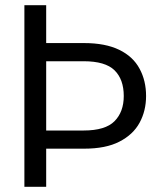

<svg xmlns="http://www.w3.org/2000/svg" viewBox="-20 -720 619 740"><path d="M74 0V-700H158V-554H304Q386 -554 439.5 -528Q493 -502 518 -455Q543 -409 543 -350Q543 -293 518 -247Q493 -201 440 -174Q388 -147 304 -147H158V0ZM158 -217H302Q386 -217 421.5 -253Q457 -289 457 -350Q457 -414 421.5 -449Q386 -484 302 -484H158Z"/></svg>

Font: Rethink Sans
Style: Regular
Weight: 400
Designer: The Rethink Sans project authors (Hans Thiessen). DM Sans designed by Colophon Foundry.
Foundry: Rethink Communications LLC
Version: Version 1.001